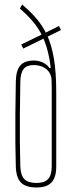

<svg xmlns="http://www.w3.org/2000/svg" viewBox="-20 -824 330 850"><path d="M142 6Q94 6 72.8 -15.8Q51.5 -37.5 50 -87Q48.5 -138 48 -194Q47.5 -250 48 -316Q48.5 -382 50 -463Q51 -512.5 70 -534.2Q89 -556 130 -556Q157 -556 179.5 -541.8Q202 -527.5 202 -508Q207.5 -497.5 214.8 -486Q222 -474.5 222 -460L209 -463Q208.5 -498.5 185.8 -517.2Q163 -536 130 -536Q98.5 -536 84.8 -519Q71 -502 70 -463Q68.5 -382 68 -316Q67.5 -250 68 -194Q68.5 -138 70 -87Q71.5 -48 88 -31Q104.5 -14 142 -14Q176 -14 192.5 -31Q209 -48 209 -87Q209 -161.5 209 -249.5Q209 -337.5 209 -429Q209 -507.5 198.8 -563.2Q188.5 -619 169.8 -659.2Q151 -699.5 125 -729.5Q99 -759.5 68 -786L78 -804Q112.5 -775 140.2 -743.2Q168 -711.5 188 -669Q208 -626.5 218.5 -565.2Q229 -504 229 -416Q229 -354 229 -296.8Q229 -239.5 229 -187Q229 -134.5 229 -87Q229 -54 219.5 -33.5Q210 -13 190.8 -3.5Q171.5 6 142 6ZM203 -498 197 -523H214V-500ZM83 -609 74 -627 173 -675 181 -657ZM181 -657 173 -675 241 -709 250 -691Z"/></svg>

Font: Big Shoulders Stencil Thin
Style: Regular
Weight: 100
Designer: Patric King
Foundry: XO Type Co
Version: Version 2.001